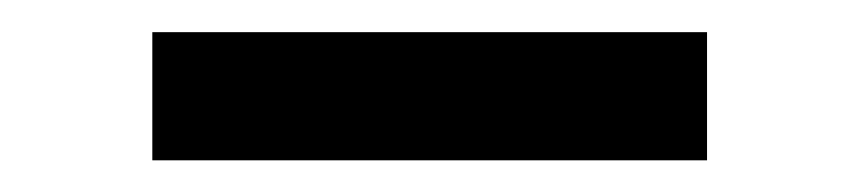

<svg xmlns="http://www.w3.org/2000/svg" viewBox="-20 -379 537 120"><path d="M75.2 -358.9H421.9V-278.8H75.2Z"/></svg>

Font: Sarala
Style: Regular
Weight: 400
Designer: Andres Torresi
Foundry: Huerta Tipografica
Version: Version 1.004;PS 001.003;hotconv 1.0.70;makeotf.lib2.5.58329